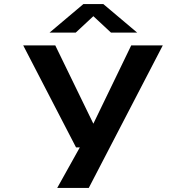

<svg xmlns="http://www.w3.org/2000/svg" viewBox="-20 -723 915 943"><path d="M261 200 372 1H353.5L94 -500H251.5L438.5 -115.5L624.5 -500H779.5L416 200ZM223.5 -563 389.5 -703H487.5L653.5 -563H525L438.5 -643.5L352 -563Z"/></svg>

Font: Trispace SemiExpanded SemiBold
Style: Regular
Weight: 600
Width: 6
Designer: Tyler Finck
Foundry: Etcetera Type Company
Version: Version 1.210; ttfautohint (v1.8.3)